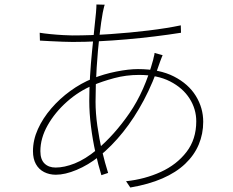

<svg xmlns="http://www.w3.org/2000/svg" viewBox="-20 -800 1040 856"><path d="M447 -779Q445 -775 442.5 -763.5Q440 -752 438 -743Q431 -706 423.5 -641Q416 -576 411 -498.5Q406 -421 406 -346Q406 -296 414 -239Q422 -182 435 -127.5Q448 -73 462 -29L432 -19Q418 -64 405.5 -120.5Q393 -177 385.5 -237Q378 -297 378 -350Q378 -404 381.5 -461.5Q385 -519 390.5 -573Q396 -627 400.5 -671.5Q405 -716 408 -744Q409 -756 409.5 -765.5Q410 -775 410 -780ZM303 -642Q384 -642 472 -648Q560 -654 642 -664Q724 -674 786 -687L787 -654Q730 -645 668.5 -637.5Q607 -630 544 -624.5Q481 -619 420 -616Q359 -613 304 -613Q288 -613 260 -614Q232 -615 204 -616.5Q176 -618 158 -619L157 -654Q174 -651 204 -648Q234 -645 262.5 -643.5Q291 -642 303 -642ZM705 -554Q703 -550 701.5 -545.5Q700 -541 698 -536.5Q696 -532 694 -526Q663 -432 621 -353Q579 -274 528.5 -211Q478 -148 421 -102Q373 -64 321.5 -42.5Q270 -21 229 -21Q200 -21 176.5 -33Q153 -45 140 -68.5Q127 -92 127 -126Q127 -176 149 -224.5Q171 -273 208.5 -316.5Q246 -360 293.5 -394.5Q341 -429 393 -450Q443 -470 498.5 -481Q554 -492 595 -492Q691 -492 755.5 -459Q820 -426 853 -372.5Q886 -319 886 -257Q886 -203 866 -155.5Q846 -108 805.5 -69.5Q765 -31 704 -4.5Q643 22 561 36L542 8Q626 -1 697 -33.5Q768 -66 811.5 -122.5Q855 -179 855 -259Q855 -314 825 -361Q795 -408 738.5 -437Q682 -466 600 -466Q542 -466 488.5 -451.5Q435 -437 395 -420Q332 -394 278.5 -346.5Q225 -299 192.5 -241.5Q160 -184 160 -126Q160 -89 178.5 -71Q197 -53 228 -53Q267 -53 313.5 -71.5Q360 -90 411 -132Q490 -198 557.5 -296Q625 -394 663 -534Q664 -539 665 -543.5Q666 -548 667.5 -553.5Q669 -559 669 -564Z"/></svg>

Font: Shanggu Sans SC VF
Style: Regular
Weight: 250
Designer: GuiWonder
Version: Version 1.021